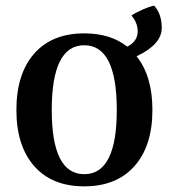

<svg xmlns="http://www.w3.org/2000/svg" viewBox="-20 -645 597 679"><path d="M552 -546Q552 -488 463 -446Q519 -376 519 -256Q519 -129 455.5 -57.5Q392 14 278 14Q164 14 101 -57.5Q38 -129 38 -256Q38 -384 101 -455.5Q164 -527 278 -527Q371 -527 430 -480Q467 -499 467 -534Q467 -564 445 -590Q457 -599 483 -610.5Q509 -622 525 -625Q552 -596 552 -546ZM393 -256Q393 -485 278 -485Q163 -485 163 -256Q163 -29 278 -29Q393 -29 393 -256Z"/></svg>

Font: Arima Koshi Semi Bold
Style: Regular
Weight: 600
Designer: Joana Correia and Natanael Gama
Foundry: NDISCOVER
Version: Version 1.019;PS 001.019;hotconv 1.0.88;makeotf.lib2.5.64775